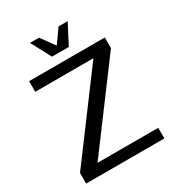

<svg xmlns="http://www.w3.org/2000/svg" viewBox="-196 -947 972 1063"><g transform="rotate(-30 290.0 -415.0)"><path d="M540 0V-68H152L534 -581V-649H50V-581H422L40 -68V0ZM228 -703H335L401 -830H343L281 -743L218 -830H160Z"/></g></svg>

Font: Gamestation Text
Style: Bold
Weight: 400
Designer: Jonas Hecksher
Foundry: Jonas Hecksher, Playtypeª, e-types AS
Version: Version 1.003